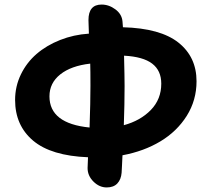

<svg xmlns="http://www.w3.org/2000/svg" viewBox="-20 -780 925 851"><path d="M453.1 50.8Q420.4 50.8 394.3 24.9Q368.2 -1 368.2 -35.2Q368.2 -41 370.1 -83Q206.5 -89.4 126.7 -156.7Q46.9 -224.1 46.9 -336.9Q46.9 -397 72.5 -450Q98.1 -502.9 142.3 -541Q186.5 -579.1 246.6 -602.8Q306.6 -626.5 374 -630.9Q372.1 -678.7 372.1 -690.9Q372.1 -759.8 430.2 -759.8Q462.9 -759.8 491.5 -738.5Q520 -717.3 522.9 -685.1Q522.9 -678.7 524.9 -659.2Q690.9 -654.8 771 -591.1Q851.1 -527.3 851.1 -419.9Q851.1 -335.9 807.9 -266.8Q764.6 -197.8 691.2 -153.6Q617.7 -109.4 522.9 -91.8Q522 -73.2 520.8 -47.4Q519.5 -21.5 519 -14.2Q516.6 15.6 500 33.2Q483.4 50.8 453.1 50.8ZM532.2 -398.9Q532.2 -319.8 528.8 -225.1Q602.5 -245.1 648.7 -292.7Q694.8 -340.3 694.8 -409.2Q694.8 -467.3 654.5 -498Q614.3 -528.8 529.8 -533.2Q532.2 -438 532.2 -398.9ZM199.2 -353Q199.2 -232.4 377 -214.8Q380.9 -327.1 380.9 -399.9Q380.9 -469.2 379.9 -498Q294.9 -488.3 247.1 -450.2Q199.2 -412.1 199.2 -353Z"/></svg>

Font: Shantell Sans Irregular
Style: Bold
Weight: 700
Designer: Stephen Nixon, Anya Danilova, Shantell Martin
Foundry: Arrow Type
Version: Version 1.006;[9816181b4]